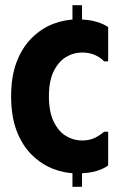

<svg xmlns="http://www.w3.org/2000/svg" viewBox="-20 -722 467 742"><path d="M260 -702H297V-564H260ZM260 -138H297V0H260ZM23 -350Q23 -427 44.5 -483Q66 -539 103 -575.5Q140 -612 185 -629.5Q230 -647 278 -647Q324 -647 354 -637.5Q384 -628 398 -617V-485H382Q371 -498 349 -508.5Q327 -519 297 -519Q264 -519 235 -501.5Q206 -484 187.5 -446.5Q169 -409 169 -350Q169 -290 187.5 -252Q206 -214 235 -196.5Q264 -179 297 -179Q327 -179 349 -190.5Q371 -202 382 -213H398V-83Q384 -71 354 -61.5Q324 -52 277 -52Q229 -52 184 -70Q139 -88 102.5 -124Q66 -160 44.5 -216Q23 -272 23 -350Z"/></svg>

Font: Phudu SemiBold
Style: Regular
Weight: 600
Version: Version 1.005;gftools[0.9.23]